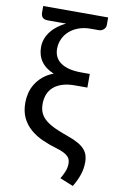

<svg xmlns="http://www.w3.org/2000/svg" viewBox="-97 -767 589 984"><g transform="rotate(10 198.0 -275.0)"><path d="M383.5 -679Q383.5 -663 372.5 -653.5Q361.5 -644 348.5 -644H304.5Q270.5 -644 242.8 -633.8Q215 -623.5 195.2 -606Q175.5 -588.5 164.5 -564.5Q153.5 -540.5 153.5 -513Q153.5 -466 190.2 -440.5Q227 -415 297 -415H341V-344H275.5Q238 -344 210.5 -335Q183 -326 165 -310Q147 -294 138.2 -271.5Q129.5 -249 129.5 -221.5Q129.5 -193.5 139.5 -173Q149.5 -152.5 169.5 -136.8Q189.5 -121 218.8 -107.8Q248 -94.5 287 -81Q319.5 -69.5 340.8 -57.2Q362 -45 374.2 -31Q386.5 -17 391.5 -0.8Q396.5 15.5 396.5 34.5Q396.5 70.5 385.2 102.2Q374 134 355 165.5L285.5 137.5Q295.5 121.5 304.5 100.2Q313.5 79 313.5 57.5Q313.5 47 310.8 37.5Q308 28 299.8 19.8Q291.5 11.5 276.8 4Q262 -3.5 238.5 -10.5Q200 -21.5 164.2 -37.5Q128.5 -53.5 101 -77Q73.5 -100.5 57.2 -133.8Q41 -167 41 -213.5Q41 -237.5 47 -262.5Q53 -287.5 67 -310.5Q81 -333.5 103.5 -352.8Q126 -372 158.5 -384.5Q115 -402 93 -433.2Q71 -464.5 71 -507Q71 -531 79.2 -552.2Q87.5 -573.5 101.8 -591.2Q116 -609 135.2 -623.2Q154.5 -637.5 177 -648.5Q170 -648 162.5 -648Q155 -648 147 -648H82Q62.5 -648 54 -657.2Q45.5 -666.5 45.5 -682.5V-716.5H383.5Z"/></g></svg>

Font: Lato-Regular
Style: Regular
Weight: 400
Designer: Lukasz Dziedzic with Adam Twardoch and Botio Nikoltchev
Foundry: tyPoland Lukasz Dziedzic
Version: Version 2.015; 2015-08-06; http://www.latofonts.com/